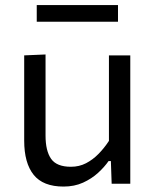

<svg xmlns="http://www.w3.org/2000/svg" viewBox="-20 -710 598 742"><path d="M225.5 11Q146.5 11 110 -34.5Q73.5 -80 73.5 -166.5Q73.5 -199.5 73.5 -223.8Q73.5 -248 73.5 -271.5Q73.5 -316 73.5 -353.2Q73.5 -390.5 73.5 -425Q73.5 -459.5 73.5 -496L156 -499.5Q156 -444.5 156 -391.5Q156 -338.5 156 -280V-186Q156 -127 177.5 -96.2Q199 -65.5 254 -65.5Q286 -65.5 312.5 -79.2Q339 -93 361 -115.5Q383 -138 401 -165.5V-280Q401 -338.5 401 -390Q401 -441.5 401 -496H483.5Q483.5 -441.5 483.5 -389Q483.5 -336.5 483.5 -271.5V-219Q483.5 -157.5 483.5 -106.5Q483.5 -55.5 483.5 0H411.5L408.5 -87.5H399.5Q384 -65 359.2 -42.2Q334.5 -19.5 301 -4.2Q267.5 11 225.5 11ZM122 -626V-690.5Q157.5 -690.5 197 -690.5Q236.5 -690.5 279 -690.5Q322 -690.5 361.2 -690.5Q400.5 -690.5 436 -690.5V-626Q400.5 -626 361.2 -626Q322 -626 279 -626Q236.5 -626 197 -626Q157.5 -626 122 -626Z"/></svg>

Font: Commissioner Thin
Style: Regular
Weight: 400
Version: Version 1.000